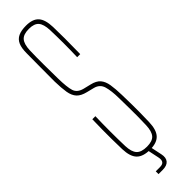

<svg xmlns="http://www.w3.org/2000/svg" viewBox="-315 -790 886 886"><g transform="rotate(-45 128.0 -346.5)"><path d="M130.5 5Q84 5 63 -16.8Q42 -38.5 40.5 -88Q39.5 -127 39.2 -156Q39 -185 39.2 -214.2Q39.5 -243.5 40.5 -283H60.5Q59 -234.5 59 -185.8Q59 -137 60.5 -88Q62 -49 77.5 -32Q93 -15 129.5 -15Q165.5 -15 180.2 -32Q195 -49 196.5 -88Q197.5 -122.5 197.8 -147.8Q198 -173 197.5 -199.8Q197 -226.5 196.5 -266Q196 -312.5 187.5 -342.2Q179 -372 147.5 -380L111.5 -389Q80.5 -396.5 65.8 -412.5Q51 -428.5 46.2 -456.8Q41.5 -485 40.5 -529Q40 -567.5 40.8 -617.5Q41.5 -667.5 41.5 -713Q41.5 -746 50.2 -766.2Q59 -786.5 78.5 -795.8Q98 -805 129.5 -805Q173 -805 192.5 -783.2Q212 -761.5 213.5 -712Q214.5 -681.5 214.5 -635.8Q214.5 -590 213.5 -535H193.5Q195 -579.5 195 -623.8Q195 -668 193.5 -712Q192 -751 177.5 -768Q163 -785 128.5 -785Q92.5 -785 77.8 -768Q63 -751 61.5 -712Q60 -666.5 60.5 -620.8Q61 -575 61.5 -529Q62.5 -470.5 70.5 -445Q78.5 -419.5 111.5 -411L148.5 -402Q178.5 -395 192.5 -378.5Q206.5 -362 211 -334.2Q215.5 -306.5 216.5 -266Q217.5 -224.5 217.8 -198.2Q218 -172 217.8 -147.8Q217.5 -123.5 216.5 -88Q215 -38.5 194.5 -16.8Q174 5 130.5 5ZM77.5 112V94H104.5Q122.5 94 129 84.8Q135.5 75.5 131.5 57L119.5 0H139.5L151.5 57Q157 83 145 97.5Q133 112 104.5 112Z"/></g></svg>

Font: Big Shoulders Display Thin Thin
Style: Regular
Weight: 250
Version: Version 2.002